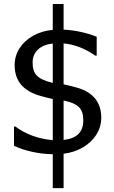

<svg xmlns="http://www.w3.org/2000/svg" viewBox="-20 -790 586 986"><path d="M500 -185.5C500 -269 453.6 -321.8 360.8 -343.8L346.7 -347.7L336.9 -350.1L317.9 -354.5L306.6 -356.9V-566.9C361.3 -562.5 415.5 -541.5 469.2 -504.4H476.6V-601.1C455.1 -610.4 428.7 -618.2 397 -625.5C365.2 -632.8 335 -636.7 306.6 -637.7V-769.5H251V-636.7C212.9 -633.3 179.2 -623 149.4 -606C89.8 -572.3 55.2 -517.6 55.2 -456.5C55.2 -376 96.2 -322.3 191.4 -296.4C203.6 -293 213.9 -290 221.2 -288.6L251 -281.2V-70.3C176.3 -76.7 111.3 -101.1 59.1 -140.1H51.8V-41.5C78.6 -28.3 109.9 -18.1 145.5 -10.3C181.2 -2.4 216.3 1.5 251 2V176.3H306.6V-0.5C343.3 -4.9 376.5 -16.1 406.2 -33.2C464.8 -67.9 500 -123 500 -185.5ZM251 -364.3C170.9 -383.8 147.5 -410.2 147.5 -469.2C147.5 -525.9 189.9 -560.5 251 -566.4ZM407.7 -172.9C407.7 -110.8 374.5 -79.1 306.6 -71.3V-273.9C379.9 -258.3 407.7 -233.9 407.7 -172.9Z"/></svg>

Font: SG Kara
Style: Regular
Weight: 400
Designer: Damoon Khanjanzadeh
Version: Version 1.000